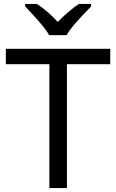

<svg xmlns="http://www.w3.org/2000/svg" viewBox="-20 -964 596 984"><path d="M323 0H233V-635H10V-714H545V-635H323ZM232 -784Q219 -807 197 -833.5Q175 -860 151 -886Q127 -912 109 -931V-944H169Q195 -927 223 -903Q251 -879 276 -852Q303 -879 331 -903Q359 -927 385 -944H447V-931Q428 -912 403.5 -886Q379 -860 356.5 -833.5Q334 -807 322 -784Z"/></svg>

Font: Noto Sans Nag Mundari
Style: Regular
Weight: 400
Designer: Muthu Nedumaran
Version: Version 1.000; ttfautohint (v1.8.4.7-5d5b)